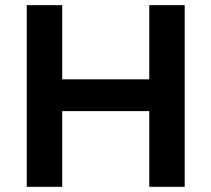

<svg xmlns="http://www.w3.org/2000/svg" viewBox="-20 -723 817 743"><path d="M83.5 -703.1V0H220.7V-293H557.6V0H694.8V-703.1H557.6V-416H220.7V-703.1Z"/></svg>

Font: Faust Sans Bold
Style: Regular
Weight: 700
Designer: Andreas Faust
Version: Version 1.003;Glyphs 3.1.2 (3151)